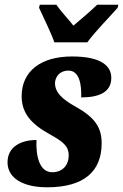

<svg xmlns="http://www.w3.org/2000/svg" viewBox="-20 -786 523 816"><path d="M211 -606H351C385 -653 447 -715 480 -753L483 -766H393C372 -745 322 -702 292 -677C273 -702 233 -744 220 -766H149L146 -753C163 -715 198 -645 211 -606ZM180 10C339 10 412 -59 412 -177C412 -244 384 -287 299 -334C245 -364 211 -395 214 -437C217 -463 236 -486 271 -486C318 -486 327 -425 325 -372C404 -372 453 -396 453 -455C453 -504 413 -546 286 -546C153 -546 72 -483 72 -377C72 -304 114 -258 192 -215C244 -186 272 -167 272 -126C272 -82 244 -54 202 -54C149 -54 132 -119 135 -191C70 -191 12 -163 12 -96C12 -29 78 10 180 10Z"/></svg>

Font: Noto Serif ExtraCondensed Black
Style: Italic
Weight: 900
Width: 2
Italic angle: -12°
Designer: Monotype Design Team
Foundry: Monotype Imaging Inc.
Version: Version 2.014